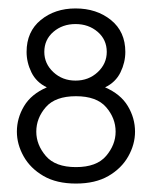

<svg xmlns="http://www.w3.org/2000/svg" viewBox="-20 -425 360 455"><path d="M160 10Q114 10 83 -8Q52 -26 36 -54.5Q20 -83 20 -113Q20 -145 37 -173.5Q54 -202 91 -218Q66 -230 54.5 -253.5Q43 -277 43 -302Q43 -350 76.5 -377.5Q110 -405 159 -405Q209 -405 243 -377.5Q277 -350 277 -302Q277 -277 265.5 -253.5Q254 -230 229 -218Q266 -202 283 -173.5Q300 -145 300 -113Q300 -83 284 -54.5Q268 -26 237 -8Q206 10 160 10ZM160 -29Q209 -29 231.5 -55.5Q254 -82 254 -113Q254 -145 231.5 -171Q209 -197 160 -197Q111 -197 88.5 -171Q66 -145 66 -113Q66 -82 88.5 -55.5Q111 -29 160 -29ZM159 -234Q190 -234 211.5 -254Q233 -274 233 -302Q233 -331 211.5 -349.5Q190 -368 159 -368Q128 -368 106.5 -349.5Q85 -331 85 -302Q85 -274 106.5 -254Q128 -234 159 -234Z"/></svg>

Font: Dongle Light
Style: Regular
Weight: 300
Designer: Yanghee Ryu
Foundry: Yanghee Ryu
Version: Version 2.000